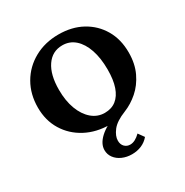

<svg xmlns="http://www.w3.org/2000/svg" viewBox="-181 -728 1052 1092"><g transform="rotate(-30 345.0 -182.0)"><path d="M375 217.8Q340.8 217.8 312 205.1Q283.2 192.4 266.6 169.9Q250 147.5 250 119.1Q250 78.1 290.5 40.5Q331.1 2.9 405.3 -23.4L374 8.8H351.6Q261.7 8.8 191.9 -28.3Q122.1 -65.4 82.5 -130.4Q43 -195.3 43 -279.3Q43 -367.2 82.5 -435.5Q122.1 -503.9 192.4 -543Q262.7 -582 351.6 -582Q439.5 -582 505.9 -545.4Q572.3 -508.8 609.9 -444.3Q647.5 -379.9 647.5 -293.9Q647.5 -219.7 620.6 -163.6Q593.8 -107.4 551.3 -70.3Q508.8 -33.2 460 -13.7Q395.5 11.7 369.1 45.9Q342.8 80.1 342.8 110.4Q342.8 135.7 357.4 150.4Q372.1 165 393.6 165Q410.2 165 426.8 156.2Q443.4 147.5 460 130.9L487.3 168.9Q466.8 193.4 438 205.6Q409.2 217.8 375 217.8ZM358.4 -63.5Q403.3 -63.5 433.6 -87.4Q463.9 -111.3 479.5 -156.7Q495.1 -202.1 495.1 -269.5Q495.1 -344.7 476.1 -400.4Q457 -456.1 422.4 -486.8Q387.7 -517.6 339.8 -517.6Q273.4 -517.6 235.4 -461.9Q197.3 -406.2 197.3 -307.6Q197.3 -235.4 217.8 -180.7Q238.3 -126 274.9 -94.7Q311.5 -63.5 358.4 -63.5Z"/></g></svg>

Font: Crimson Pro
Style: Bold
Weight: 700
Designer: Jacques Le Bailly
Foundry: Baron von Fonthausen
Version: Version 1.003